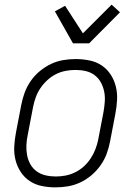

<svg xmlns="http://www.w3.org/2000/svg" viewBox="-20 -797 590 829"><path d="M219 12Q189 12 160 6Q131 0 108 -15.5Q85 -31 69.5 -54.5Q54 -78 47 -106Q40 -134 41.5 -164Q43 -194 49 -225L72 -345Q77 -371 86.5 -397Q96 -423 112.5 -447Q129 -471 152 -490Q175 -509 200.5 -521Q226 -533 253 -537.5Q280 -542 307 -542Q337 -542 366.5 -536Q396 -530 419 -514.5Q442 -499 457.5 -475.5Q473 -452 480 -424Q487 -396 485.5 -366Q484 -336 478 -305L455 -185Q450 -159 440.5 -133Q431 -107 414 -83Q397 -59 374.5 -40Q352 -21 326 -9Q300 3 273 7.5Q246 12 219 12ZM221 -35Q242 -35 263 -39Q284 -43 304.5 -53Q325 -63 342 -78.5Q359 -94 371.5 -113Q384 -132 392 -153Q400 -174 404 -194L427 -314Q431 -337 432.5 -359.5Q434 -382 429.5 -403Q425 -424 415 -442Q405 -460 388.5 -472.5Q372 -485 350.5 -490Q329 -495 306 -495Q285 -495 263.5 -491Q242 -487 222 -477Q202 -467 185 -451.5Q168 -436 155 -417Q142 -398 134.5 -377Q127 -356 123 -336L100 -216Q95 -193 94 -170.5Q93 -148 97 -127Q101 -106 111 -88Q121 -70 138 -57.5Q155 -45 176.5 -40Q198 -35 221 -35ZM295 -610 217 -748 261 -772 338 -653 462 -777 498 -744 365 -610Z"/></svg>

Font: Lode Dark Term
Style: Italic
Weight: 400
Italic angle: -11°
Monospace: yes
Designer: Belleve Invis
Foundry: Belleve Invis
Version: Version 29.2.0